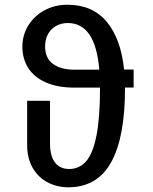

<svg xmlns="http://www.w3.org/2000/svg" viewBox="-20 -790 655 823"><path d="M552.8 -491.8V-414.9H515.9V-412.3Q515.9 -201 456.2 -94.1Q396.4 12.8 272.8 12.8Q225.1 12.8 184.9 -7.9Q144.6 -28.7 120.5 -69.7Q96.4 -110.8 96.4 -168.2V-357.9H194.4V-175.4Q194.4 -120.5 215.9 -93.1Q237.4 -65.6 276.9 -65.6Q321 -65.6 350 -99.7Q379 -133.8 393.8 -210.3Q408.7 -286.7 408.7 -412.3V-414.4H299Q226.7 -414.4 176.4 -436.7Q126.2 -459 101 -498.7Q75.9 -538.5 75.9 -589.7Q75.9 -639 101 -680.3Q126.2 -721.5 170.3 -745.6Q214.4 -769.7 268.7 -769.7Q376.9 -769.7 437.7 -696.4Q498.5 -623.1 511.8 -491.8ZM405.6 -491.3Q396.9 -592.8 363.1 -642.1Q329.2 -691.3 270.8 -691.3Q242.1 -691.3 219.7 -678.5Q197.4 -665.6 185.4 -643.1Q173.3 -620.5 173.3 -591.8Q173.3 -540.5 207.2 -515.9Q241 -491.3 299 -491.3Z"/></svg>

Font: Fira Code Fixed Retina
Style: Regular
Weight: 450
Monospace: yes
Designer: Carrois Corporate, Edenspiekermann AG, Nikita Prokopov
Foundry: Carrois Corporate, Edenspiekermann AG, Nikita Prokopov
Version: Version 5.002